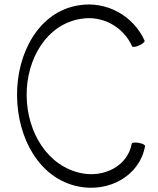

<svg xmlns="http://www.w3.org/2000/svg" viewBox="-20 -839 724 879"><path d="M642 -653C590 -768 467 -835 342 -815C158 -787 56 -596 58 -400C60 -207 159 -21 340 15C480 43 620 -35 644 -170C645 -176 632 -182 615 -185C598 -188 583 -186 583 -181C565 -80 458 -25 353 -46C196 -78 104 -235 102 -400C100 -568 193 -729 352 -753C449 -769 544 -717 585 -627C587 -622 602 -624 617 -631C633 -638 644 -648 642 -653Z"/></svg>

Font: Nupuram ExtraLight
Style: Regular
Weight: 200
Designer: Santhosh Thottingal (santhosh.thottingal@gmail.com)
Foundry: SMC
Version: Version 1.000